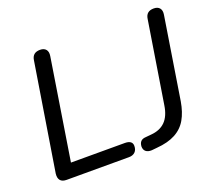

<svg xmlns="http://www.w3.org/2000/svg" viewBox="-121 -873 1160 1041"><g transform="rotate(-20 459.0 -352.5)"><path d="M98 0Q73 0 62 -13.5Q51 -27 54 -52L153 -669Q156 -691 168.5 -701.5Q181 -712 203 -712Q226 -712 237 -698.5Q248 -685 244 -661L152 -80H463Q484 -80 495 -72Q506 -64 506 -48Q506 -25 493 -12.5Q480 0 458 0ZM587 7Q565 8 553 -2Q541 -12 541 -31Q542 -50 551.5 -60Q561 -70 580 -71L612 -74Q664 -78 694.5 -108.5Q725 -139 734 -199L809 -669Q812 -691 824.5 -701.5Q837 -712 859 -712Q882 -712 893 -698.5Q904 -685 900 -661L825 -188Q815 -129 791.5 -88Q768 -47 725 -24Q682 -1 617 4Z"/></g></svg>

Font: Nunito Medium
Style: Italic
Weight: 500
Designer: Vernon Adams
Foundry: Vernon Adams
Version: Version 3.601